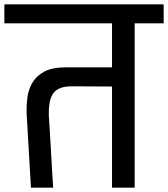

<svg xmlns="http://www.w3.org/2000/svg" viewBox="-56 -861 771 881"><path d="M86 0 66 -342Q65 -376 69.5 -412.5Q74 -449 92 -480.5Q110 -512 146.5 -532Q183 -552 245 -552H458V-754H-36V-841H695V-754H562V0H458V-464L271 -465Q237 -465 213 -453.5Q189 -442 178 -413Q167 -384 168 -331Q171 -289 172.5 -261.5Q174 -234 175 -216.5Q176 -199 177 -187Q178 -175 178 -165.5Q178 -156 179 -144.5Q180 -133 181 -115Q182 -97 183.5 -69.5Q185 -42 188 0Z"/></svg>

Font: Matangi SemiBold
Style: Regular
Weight: 600
Designer: Prashant Pant
Foundry: The Graphic Ant
Version: Version 3.002